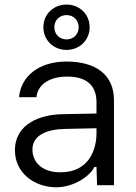

<svg xmlns="http://www.w3.org/2000/svg" viewBox="-20 -792 581 821"><path d="M220.7 8.8C301.3 8.8 370.1 -45.4 383.3 -78.1H392.6L395 0H467.3V-363.8C467.3 -471.7 390.6 -528.8 264.2 -528.8C144.5 -528.8 69.3 -464.4 61.5 -376.5H135.7C142.6 -434.6 195.8 -464.4 267.6 -464.4C357.4 -464.4 392.6 -420.4 392.6 -354.5V-306.6L246.1 -303.7C157.2 -301.8 43.9 -266.6 43.9 -148.4C43.9 -53.7 126 8.8 220.7 8.8ZM118.7 -152.8C118.7 -213.4 179.7 -239.3 257.3 -240.7L392.6 -243.7V-221.7C392.6 -158.2 364.3 -55.2 238.3 -55.2C155.8 -55.2 118.7 -102.1 118.7 -152.8ZM165.5 -675.8C165.5 -619.1 209.5 -578.6 264.6 -578.6C319.3 -578.6 363.3 -619.1 363.3 -675.8C363.3 -731.9 319.3 -772.5 264.6 -772.5C209.5 -772.5 165.5 -731.9 165.5 -675.8ZM212.4 -675.8C212.4 -706.5 235.4 -727.5 264.6 -727.5C293.5 -727.5 316.4 -706.5 316.4 -675.8C316.4 -644.5 293.5 -623.5 264.6 -623.5C235.4 -623.5 212.4 -644.5 212.4 -675.8Z"/></svg>

Font: Faust Sans
Style: Regular
Weight: 400
Designer: Andreas Faust
Version: Version 1.003;Glyphs 3.1.2 (3151)